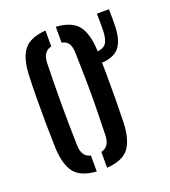

<svg xmlns="http://www.w3.org/2000/svg" viewBox="-117 -693 694 786"><g transform="rotate(-20 230.5 -300.0)"><path d="M44.5 -140Q43 -186 42.2 -242.5Q41.5 -299 42 -356Q42.5 -413 44.5 -460Q48 -533.5 75.8 -567.8Q103.5 -602 170.5 -607V-537.5Q133 -529.5 131.5 -480Q129 -383 129 -299.8Q129 -216.5 131.5 -120Q133 -70.5 170.5 -62.5V7Q103.5 2.5 75.8 -32Q48 -66.5 44.5 -140ZM215.5 7V-62Q253 -70 254.5 -120Q256.5 -185 257.2 -242.5Q258 -300 257.2 -357.8Q256.5 -415.5 254.5 -480Q253.5 -506.5 244.8 -520.2Q236 -534 215.5 -538V-607Q283.5 -602.5 311 -567.8Q338.5 -533 342 -460Q343.5 -414 344 -357.5Q344.5 -301 344 -244.2Q343.5 -187.5 342 -140Q338.5 -67 311 -32.2Q283.5 2.5 215.5 7ZM327.5 -403.5Q311.5 -403.5 299.5 -405.5V-453Q314.5 -451.5 327.5 -452Q363 -453.5 376.5 -468.2Q390 -483 392 -519.5Q392.5 -534 392.5 -559.8Q392.5 -585.5 392 -600H444.5Q445 -585.5 445 -559.8Q445 -534 444.5 -519.5Q441 -457 414.2 -430.2Q387.5 -403.5 327.5 -403.5Z"/></g></svg>

Font: Big Shoulders Stencil Display SemiBold
Style: Regular
Weight: 600
Designer: Patric King
Foundry: XO Type Co
Version: Version 1.000